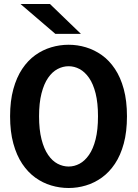

<svg xmlns="http://www.w3.org/2000/svg" viewBox="-20 -930 690 961"><path d="M323.5 11Q279 11 236.2 -1.8Q193.5 -14.5 156.5 -41.2Q119.5 -68 91.2 -110.2Q63 -152.5 46.8 -211.5Q30.5 -270.5 30.5 -348Q30.5 -425 46.8 -484Q63 -543 91.2 -585.2Q119.5 -627.5 156.5 -654Q193.5 -680.5 236.2 -693.2Q279 -706 323.5 -706Q368 -706 410.2 -693.2Q452.5 -680.5 489.8 -654Q527 -627.5 555.2 -585.2Q583.5 -543 599.5 -484Q615.5 -425 615.5 -348Q615.5 -270.5 599.5 -211.5Q583.5 -152.5 555.2 -110.2Q527 -68 489.8 -41.2Q452.5 -14.5 410.2 -1.8Q368 11 323.5 11ZM323.5 -96.5Q352 -96.5 378.2 -110.5Q404.5 -124.5 425.5 -154.8Q446.5 -185 458.5 -232.8Q470.5 -280.5 470.5 -348Q470.5 -415 458.5 -462.8Q446.5 -510.5 425.5 -540.5Q404.5 -570.5 378.2 -584.5Q352 -598.5 323.5 -598.5Q295 -598.5 268.2 -584.5Q241.5 -570.5 220.8 -540.5Q200 -510.5 187.8 -462.8Q175.5 -415 175.5 -348Q175.5 -280.5 187.8 -232.8Q200 -185 220.8 -154.8Q241.5 -124.5 268.2 -110.5Q295 -96.5 323.5 -96.5ZM257 -760.5 82.5 -910H230L385 -760.5Z"/></svg>

Font: Trispace Thin SemiBold
Style: Regular
Weight: 600
Version: Version 1.210